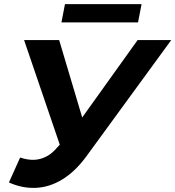

<svg xmlns="http://www.w3.org/2000/svg" viewBox="-20 -893 845 925"><path d="M77 -134Q113 -122 143.5 -123Q174 -124 202.5 -138.5Q231 -153 256 -183L300 -229L318 -246L643 -700H805L397 -141Q343 -67 281 -29Q219 9 153 12Q87 15 23 -14ZM297 -111 96 -700H265L405 -230ZM276 -785 293 -873H662L645 -785Z"/></svg>

Font: MOST Montserrat
Style: Bold Italic
Weight: 700
Italic angle: -11.3°
Designer: Julieta Ulanovsky
Foundry: Julieta Ulanovsky
Version: Version 8.000;March 11, 2024;FontCreator 15.0.0.2926 64-bit